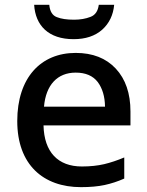

<svg xmlns="http://www.w3.org/2000/svg" viewBox="-20 -769 612 799"><path d="M391.1 -749C387.7 -723.1 376.5 -706.1 356.4 -698.7C336.4 -690.9 313.5 -687 288.1 -687C258.3 -687 234.4 -690.4 216.3 -697.8C198.2 -704.6 187.5 -721.7 185.1 -749H122.1C127.4 -662.6 182.1 -606 286.1 -606C335.9 -606 375.5 -619.1 405.3 -645.5C434.6 -671.9 451.2 -706.5 455.1 -749ZM294.9 -548.8C149.9 -548.8 51.8 -445.8 51.8 -265.1C51.8 -83.5 160.2 9.8 316.9 9.8C355 9.8 387.7 6.8 415 1C442.4 -4.9 469.7 -13.7 497.1 -25.9V-113.8C468.3 -101.6 440.4 -92.3 413.6 -85.9C386.7 -79.6 355.5 -76.2 320.8 -76.2C221.2 -76.2 163.6 -136.2 161.1 -247.1H522.9V-305.2C522.9 -380.4 502.4 -439.9 461.9 -483.4C421.4 -526.9 365.7 -548.8 294.9 -548.8ZM294.9 -466.8C336.4 -466.8 366.7 -453.6 386.7 -427.7C406.2 -401.4 416.5 -367.2 417 -325.2H163.1C170.9 -415.5 218.8 -466.8 294.9 -466.8Z"/></svg>

Font: Noto Reveo Sans
Style: Regular
Weight: 500
Designer: Monotype Design Team
Foundry: Monotype Imaging Inc.
Version: Version 2.007